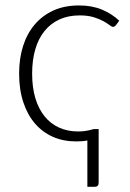

<svg xmlns="http://www.w3.org/2000/svg" viewBox="-20 -526 489 723"><path d="M416.5 -431Q414 -428.5 411.8 -426.8Q409.5 -425 405.5 -425Q400.5 -425 392 -431.8Q383.5 -438.5 369 -446.5Q354.5 -454.5 332.8 -461.2Q311 -468 280 -468Q237 -468 203.8 -452.8Q170.5 -437.5 147.5 -409Q124.5 -380.5 112.8 -340Q101 -299.5 101 -249Q101 -196.5 113.2 -156Q125.5 -115.5 148 -87.8Q170.5 -60 202.5 -45.5Q234.5 -31 273.5 -31Q288.5 -31 298.8 -32.5Q309 -34 316 -35.5Q323 -37 327.2 -38.5Q331.5 -40 334 -40H351.5V162Q351.5 177.5 336.5 177.5H309V3Q298.5 5 287.8 5.8Q277 6.5 266 6.5Q218.5 6.5 179.2 -10.8Q140 -28 111.8 -60.8Q83.5 -93.5 67.8 -141Q52 -188.5 52 -249Q52 -306 67 -353Q82 -400 111 -434Q140 -468 181.8 -486.8Q223.5 -505.5 277.5 -505.5Q326 -505.5 363.5 -490Q401 -474.5 429 -448Z"/></svg>

Font: Lato Light
Style: Regular
Weight: 300
Designer: Lukasz Dziedzic
Foundry: tyPoland Lukasz Dziedzic
Version: Version 2.007; 2014-02-27